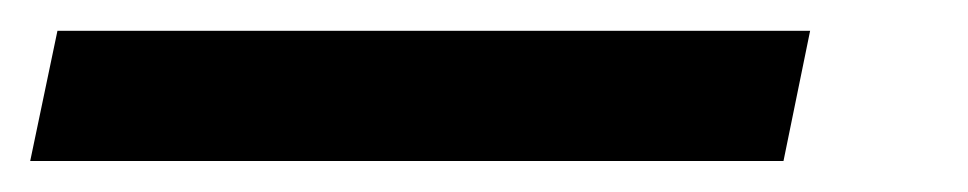

<svg xmlns="http://www.w3.org/2000/svg" viewBox="-85 42 625 124"><path d="M-65.5 146 -47.9 61.9H438.2L421 146Z"/></svg>

Font: Reddit Sans
Style: Italic
Weight: 400
Italic angle: -11.25°
Designer: Stephen Hutchings
Version: Version 1.013